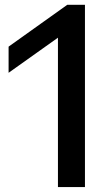

<svg xmlns="http://www.w3.org/2000/svg" viewBox="-20 -762 456 782"><path d="M216 0V-608.5L15 -465.5V-572L254 -742.5H326V0Z"/></svg>

Font: Encode Sans SmExp Md
Style: Regular
Weight: 500
Width: 6
Designer: Multiple Designers
Foundry: Impallari Type
Version: Version 3.002; ttfautohint (v1.8.3) -l 8 -r 50 -G 200 -x 14 